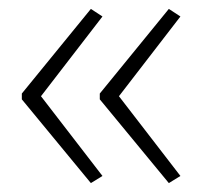

<svg xmlns="http://www.w3.org/2000/svg" viewBox="-20 -492 453 431"><path d="M29 -282 184 -472 210 -455 72 -276 210 -97 184 -81 29 -269ZM204 -282 359 -472 385 -455 247 -276 385 -97 359 -81 204 -269Z"/></svg>

Font: Noto Sans Bengali UI ExtraLight
Style: Regular
Weight: 200
Designer: Jelle Bosma - Monotype Design Team
Foundry: Monotype Imaging Inc.
Version: Version 2.003; ttfautohint (v1.8.4.7-5d5b)